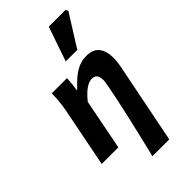

<svg xmlns="http://www.w3.org/2000/svg" viewBox="-288 -862 1117 1117"><g transform="rotate(-45 270.0 -303.5)"><path d="M254.9 176.7Q271.1 109.5 287.2 41.5Q303.3 -26.6 317.7 -89.7Q332.1 -152.9 342.9 -205Q353.7 -257.2 360.2 -291.7Q366.6 -326.1 366.6 -337.2Q366.6 -365.3 356.1 -378.4Q345.7 -391.5 325.9 -391.5Q308.2 -391.5 290.8 -383.3Q273.3 -375.1 254 -357.9Q234.6 -340.6 212.2 -312.8L151.1 0H14.3L83 -348.1Q89 -377.9 93.7 -410.6Q98.4 -443.4 99.4 -496.1H224.6Q223.6 -472.7 220.9 -449.2Q218.2 -425.7 214.9 -405.2H217.7Q245.5 -435.5 272.6 -458.5Q299.8 -481.5 329.8 -494.8Q359.8 -508.1 395.4 -508.1Q449.9 -508.1 474.8 -476.2Q499.7 -444.4 499.7 -388.6Q499.7 -370.9 497.3 -351Q494.9 -331 489.9 -308L393.3 176.7ZM288.2 -569.9 361.4 -782.7H498.5L507.1 -767.2L383.1 -569.9Z"/></g></svg>

Font: Source Sans 3
Style: Italic
Weight: 200
Italic angle: -11°
Designer: Paul D. Hunt
Foundry: Adobe
Version: Version 3.046;hotconv 1.0.118;makeotfexe 2.5.65603